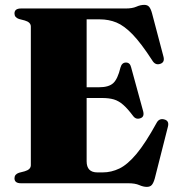

<svg xmlns="http://www.w3.org/2000/svg" viewBox="-20 -734 705 769"><path d="M38 -680Q38 -700 64 -700H483Q510 -700 526.2 -707.2Q542.5 -714.5 558 -714.5Q570.5 -714.5 577.2 -706.8Q584 -699 589 -680.5L634.5 -508Q641 -485 622.5 -478.5Q602 -471 589.5 -492.5Q545.5 -560.5 511.5 -595.8Q477.5 -631 446.5 -643.8Q415.5 -656.5 379.5 -656.5H327V-384.5H376.5Q415.5 -384.5 433.5 -401Q451.5 -417.5 462.5 -463.5Q468 -483.5 484.5 -483.5Q500.5 -483.5 505 -465L553.5 -288Q559 -266 542.5 -260.5Q525 -254 513.5 -269Q491.5 -298.5 473.5 -314.2Q455.5 -330 436 -335.8Q416.5 -341.5 388.5 -341.5H327V-88Q327 -43.5 370 -43.5H391.5Q426 -43.5 458.5 -59.2Q491 -75 526.8 -117.8Q562.5 -160.5 607 -241.5Q617 -260.5 636.5 -256Q659 -251 652.5 -226.5L600 -19.5Q595 -1.5 588.2 6.5Q581.5 14.5 568 14.5Q554 14.5 537.5 7.2Q521 0 494 0H64Q38 0 38 -20Q38 -36 56 -42L79 -48Q103.5 -55 103.5 -72.5V-627.5Q103.5 -645 79 -652L56 -658Q38 -664 38 -680Z"/></svg>

Font: Fraunces 72pt Black
Style: Regular
Weight: 900
Version: Version 1.000;[0bf87f6ff]